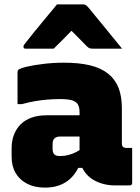

<svg xmlns="http://www.w3.org/2000/svg" viewBox="-20 -846 640 876"><path d="M536 -352Q536 -332 536 -312Q536 -292 536 -271.5Q536 -251 536 -230.5Q536 -210 536 -190Q536 -184 538.5 -179Q541 -174 547 -173Q548 -172 550 -171.5Q552 -171 555 -171Q556 -171 557 -171Q558 -171 560 -171H583Q583 -131 583 -91Q583 -51 583 -11Q583 -6 580 -3Q577 0 572 0Q567 0 544.5 0Q522 0 505 0Q473 0 443.5 -9Q414 -18 391.5 -35.5Q369 -53 356 -79Q343 -105 343 -140Q343 -173 343 -206Q343 -239 343 -272Q343 -283 343 -293Q343 -303 343 -313.5Q343 -324 343 -334Q343 -357 335 -370Q327 -383 308 -388.5Q289 -394 254 -394Q224 -394 195 -391.5Q166 -389 137.5 -384Q109 -379 80 -371H60Q60 -408 60 -444.5Q60 -481 60 -517Q60 -521 61 -523.5Q62 -526 63 -527Q70 -534 101.5 -541.5Q133 -549 178.5 -554.5Q224 -560 272 -560Q341 -560 390.5 -548Q440 -536 472.5 -510.5Q505 -485 520.5 -446Q536 -407 536 -352ZM220 -166Q220 -149 228 -141.5Q236 -134 253 -134Q273 -134 291 -138.5Q309 -143 326 -151.5Q343 -160 360 -173L369 -80H337Q323 -52 302 -32Q281 -12 252 -1Q223 10 186 10Q139 10 105 -7Q71 -24 52 -55.5Q33 -87 33 -131V-170Q33 -204 44 -232Q55 -260 75 -279.5Q95 -299 124.5 -309.5Q154 -320 192 -320Q230 -320 264.5 -320Q299 -320 328.5 -320Q358 -320 380 -320Q388 -320 392 -310Q396 -300 397.5 -279Q399 -258 399 -223Q375 -223 351 -223Q327 -223 302.5 -223Q278 -223 254 -223Q246 -223 239.5 -221Q233 -219 228 -214Q224 -210 222 -204Q220 -198 220 -190ZM240 -826Q270 -826 300 -826Q330 -826 360 -826Q368 -826 373 -822Q378 -818 390 -804Q397 -795 414 -774.5Q431 -754 453 -727Q475 -700 497 -673Q519 -646 537 -624Q505 -624 471.5 -624Q438 -624 405 -624Q394 -624 388.5 -626Q383 -628 376 -635Q367 -644 346 -665.5Q325 -687 287 -725L339 -705H275L326 -726Q289 -688 266.5 -665Q244 -642 225 -624H98Q93 -624 91 -625Q89 -626 88 -628.5Q87 -631 87 -633Q87 -638 90 -642Q93 -646 105 -661Q116 -675 134 -697.5Q152 -720 173 -745Q194 -770 212 -792Q230 -814 240 -826Z"/></svg>

Font: Recursive Monospace Black
Style: Regular
Weight: 900
Version: Version 1.047